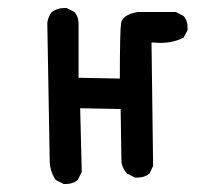

<svg xmlns="http://www.w3.org/2000/svg" viewBox="-20 -447 540 479"><path d="M145 12H139L119 2Q104 -20 104 -47L98 -390Q100 -405 109 -417Q123 -427 140 -427H146L166 -417Q176 -405 176 -388V-253L279 -251Q279 -368 282 -389Q285 -410 323 -417H419L438 -407Q448 -396 448 -378V-372L438 -353Q412 -340 380 -340L358 -341L362 -33L353 -14Q341 -4 323 -4H317L297 -14Q285 -27 283 -43L281 -175L180 -177L184 -18L174 2Q162 12 145 12Z"/></svg>

Font: Xiaolai SC
Style: Regular
Weight: 400
Designer: Nozomi Seto 瀬戸のぞみ
Version: Version 3.11;December 4, 2020;FontCreator 13.0.0.2613 64-bit